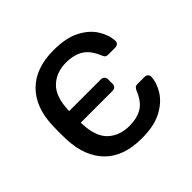

<svg xmlns="http://www.w3.org/2000/svg" viewBox="-138 -675 830 830"><g transform="rotate(-45 277.0 -260.0)"><path d="M288 10Q176 10 117 -50.5Q58 -111 54 -219Q54 -228 53.5 -244Q53 -260 53.5 -276Q54 -292 54 -301Q57 -409 117 -469.5Q177 -530 288 -530Q362 -530 409 -506Q456 -482 479.5 -445Q503 -408 505 -370Q506 -361 499.5 -355Q493 -349 484 -349H441Q431 -349 426.5 -353Q422 -357 418 -367Q398 -416 366 -435Q334 -454 288 -454Q228 -454 190 -418Q152 -382 149 -301V-296H343Q353 -296 359 -289.5Q365 -283 365 -274V-247Q365 -237 359 -231Q353 -225 343 -225H149V-219Q152 -137 190 -101.5Q228 -66 288 -66Q335 -66 366.5 -85Q398 -104 417 -152Q422 -162 426.5 -166Q431 -170 440 -170H485Q493 -170 499.5 -164Q506 -158 505 -149Q503 -112 479.5 -75.5Q456 -39 409.5 -14.5Q363 10 288 10Z"/></g></svg>

Font: RubikRegular
Style: Regular
Weight: 400
Designer: Hubert and Fischer
Foundry: Hubert and Fischer
Version: Version 2.300;gftools[0.9.30]